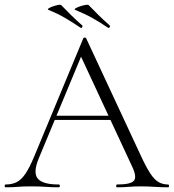

<svg xmlns="http://www.w3.org/2000/svg" viewBox="-22 -798 740 818"><path d="M200 -287 209 -305H468L475 -287ZM694 -12Q698 -12 698 -6Q698 0 694 0Q666 0 636.5 -2Q607 -4 580 -4Q549 -4 526.5 -2Q504 0 477 0Q473 0 473 -6Q473 -12 477 -12Q533 -12 547.5 -27Q562 -42 543 -84L317 -570L336 -587L143 -123Q118 -62 139 -37Q160 -12 228 -12Q233 -12 233 -6Q233 0 228 0Q198 0 173 -2Q148 -4 110 -4Q75 -4 53.5 -2Q32 0 2 0Q-2 0 -2 -6Q-2 -12 2 -12Q29 -12 49 -22Q69 -32 86.5 -58Q104 -84 124 -132L333 -635Q335 -638 339.5 -638Q344 -638 345 -635L577 -137Q600 -87 618 -59.5Q636 -32 654 -22Q672 -12 694 -12ZM438 -680Q442 -677 445 -682Q448 -687 446 -689Q420 -712 398.5 -733Q377 -754 356 -776Q353 -779 342 -777Q331 -775 319 -771Q307 -767 300 -762.5Q293 -758 298 -756Q340 -739 372 -721Q404 -703 438 -680ZM321 -680Q325 -677 328 -682Q331 -687 329 -689Q303 -712 281.5 -733Q260 -754 239 -776Q236 -779 226 -777Q216 -775 204 -771Q192 -767 185.5 -762.5Q179 -758 184 -756Q224 -740 255.5 -721.5Q287 -703 321 -680Z"/></svg>

Font: Cormorant Garamond Light
Style: Regular
Weight: 300
Designer: Christian Thalmann (Catharsis Fonts)
Foundry: Catharsis Fonts
Version: Version 4.001